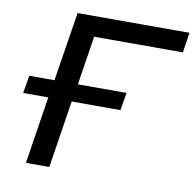

<svg xmlns="http://www.w3.org/2000/svg" viewBox="-79 -785 877 865"><g transform="rotate(10 359.5 -352.5)"><path d="M95 0 143 -308H28L42 -389H157L207 -705H719L705 -613H299L264 -389H487L473 -308H250L202 0Z"/></g></svg>

Font: Nunito Sans 7pt SemiExpanded Medium
Style: Italic
Weight: 500
Width: 6
Italic angle: -9°
Designer: Vernon Adams
Foundry: Vernon Adams
Version: Version 3.101;gftools[0.9.27]